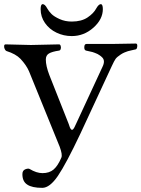

<svg xmlns="http://www.w3.org/2000/svg" viewBox="-20 -866 682 926"><path d="M208 -825Q216 -811 228.5 -798.5Q241 -786 267.5 -774Q294 -762 326 -762Q373 -762 402.5 -782Q432 -802 444 -825Q456 -846 466 -846Q476 -846 476 -822Q476 -773 430.5 -732.5Q385 -692 326 -692Q287 -692 252.5 -708.5Q218 -725 197 -755Q176 -785 176 -822Q176 -846 186 -846Q197 -846 208 -825ZM268 -158 120 -522Q107 -552 79 -582Q56 -606 11 -620Q6 -622 2.5 -630Q-1 -638 0 -645Q1 -652 7 -652Q30 -652 67.5 -650.5Q105 -649 129 -649Q155 -649 196 -650.5Q237 -652 265 -652Q270 -652 272.5 -645Q275 -638 273 -630.5Q271 -623 265 -622Q231 -617 216 -608Q201 -599 201 -579Q201 -548 218 -504L311 -269Q317 -249 322 -243Q327 -237 332.5 -242.5Q338 -248 347 -269L474 -543Q489 -573 473 -589Q467 -595 461 -599Q455 -603 450.5 -605.5Q446 -608 437.5 -611Q429 -614 426 -615Q423 -616 410.5 -618.5Q398 -621 395 -622Q386 -624 386.5 -639Q387 -654 397 -654H519Q542 -654 577 -655Q612 -656 635 -656Q643 -656 642 -643Q641 -630 635 -628Q627 -626 615 -623.5Q603 -621 596.5 -619Q590 -617 580.5 -613Q571 -609 562 -603Q544 -591 537.5 -582Q531 -573 519 -547L368 -222Q299 -76 259.5 -18Q220 40 184 40Q134 40 111 24Q88 9 88 -26Q88 -44 102 -49.5Q116 -55 123 -51Q156 -31 185 -31Q218 -31 238.5 -48.5Q259 -66 276 -106Q282 -120 268 -158Z"/></svg>

Font: EB Garamond 12 All SC
Style: AllSC
Weight: 400
Version: Version 0.016 ; ttfautohint (v0.97) -l 8 -r 50 -G 200 -x 0 -